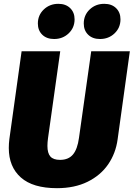

<svg xmlns="http://www.w3.org/2000/svg" viewBox="-20 -964 699 1004"><path d="M595 -235Q585 -162 545.5 -104.5Q506 -47 438 -13.5Q370 20 278 20Q152 20 89 -36Q26 -92 26 -190Q26 -213 29 -237L93 -696H295L231 -241Q228 -219 228 -201Q228 -163 243.5 -145.5Q259 -128 294 -128Q338 -128 361.5 -156Q385 -184 393 -243L457 -696H659ZM178 -841Q178 -885 209 -914.5Q240 -944 285 -944Q324 -944 347 -921.5Q370 -899 370 -863Q370 -819 339 -789.5Q308 -760 263 -760Q224 -760 201 -782.5Q178 -805 178 -841ZM418 -841Q418 -885 449 -914.5Q480 -944 525 -944Q564 -944 587 -921.5Q610 -899 610 -863Q610 -819 579 -789.5Q548 -760 503 -760Q464 -760 441 -782.5Q418 -805 418 -841Z"/></svg>

Font: FiraGO Heavy
Style: Italic
Weight: 900
Italic angle: -8°
Designer: bBox Type GmbH
Foundry: bBox Type GmbH
Version: Version 1.001